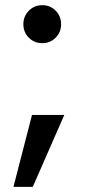

<svg xmlns="http://www.w3.org/2000/svg" viewBox="-20 -579 344 738"><path d="M31.7 139.2 103 -137.2H227.1L106 139.2ZM69.8 -485.8Q69.8 -516.6 90.8 -537.8Q111.8 -559.1 143.1 -559.1Q172.9 -559.1 193.8 -538.1Q214.8 -517.1 214.8 -485.8Q214.8 -455.1 193.8 -434.1Q172.9 -413.1 143.1 -413.1Q111.8 -413.1 90.8 -434.1Q69.8 -455.1 69.8 -485.8Z"/></svg>

Font: Poppins Medium
Style: Regular
Weight: 500
Designer: Ninad Kale (Devanagari), Jonny Pinhorn (Latin)
Foundry: Indian Type Foundry
Version: 4.004